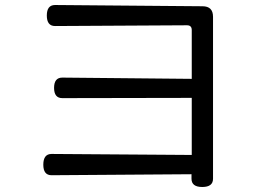

<svg xmlns="http://www.w3.org/2000/svg" viewBox="-20 -722 1040 767"><path d="M746 -331 229 -330Q196 -330 196 -371Q196 -412 229 -412L746 -407V-602Q746 -621 727 -621L200 -618Q167 -618 167 -660Q167 -702 200 -702L789 -697Q831 -697 831 -655V-8Q831 25 788 25Q745 25 745 -8V-26L186 -22Q153 -22 153 -64Q153 -107 186 -107L746 -103Z"/></svg>

Font: Swei Gothic CJK TC Regular
Style: Regular
Weight: 400
Version: Version 2.129